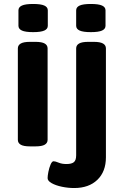

<svg xmlns="http://www.w3.org/2000/svg" viewBox="-20 -736 620 968"><path d="M131 2Q99 2 84.5 -6.5Q70 -15 70 -31V-492Q70 -508 84.5 -516.5Q99 -525 131 -525H159Q191 -525 205.5 -516.5Q220 -508 220 -492V-31Q220 -15 205.5 -6.5Q191 2 159 2ZM147 -574Q108 -574 90.5 -582Q73 -590 73 -606V-684Q73 -700 90.5 -708Q108 -716 147 -716Q186 -716 203.5 -708Q221 -700 221 -684V-606Q221 -590 203.5 -582Q186 -574 147 -574ZM354 212Q323 212 292 205.5Q261 199 240.5 187.5Q220 176 220 162Q220 150 224 130Q228 110 235 93.5Q242 77 250 77Q259 77 275.5 84Q292 91 315 91Q341 91 352.5 81.5Q364 72 364 47V-492Q364 -508 378.5 -516.5Q393 -525 425 -525H453Q485 -525 499.5 -516.5Q514 -508 514 -492V57Q514 129 471 170.5Q428 212 354 212ZM438 -574Q399 -574 381.5 -582Q364 -590 364 -606V-684Q364 -700 381.5 -708Q399 -716 438 -716Q477 -716 494.5 -708Q512 -700 512 -684V-606Q512 -590 494.5 -582Q477 -574 438 -574Z"/></svg>

Font: Asap Expanded
Style: Bold
Weight: 700
Width: 7
Designer: Pablo Cosgaya
Foundry: Omnibus-Type
Version: Version 3.001; ttfautohint (v1.8.4.7-5d5b)